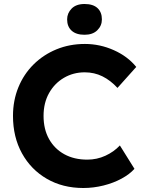

<svg xmlns="http://www.w3.org/2000/svg" viewBox="-20 -931 728 961"><path d="M397 10Q294 10 214.5 -36Q135 -82 90 -163.5Q45 -245 45 -351Q45 -428 72 -494Q99 -560 148 -608.5Q197 -657 262.5 -684Q328 -711 405 -711Q480 -711 549.5 -680Q619 -649 662 -596L568 -491Q533 -529 492.5 -549Q452 -569 404 -569Q347 -569 300 -541.5Q253 -514 225.5 -465Q198 -416 198 -351Q198 -284 225.5 -235Q253 -186 302 -159Q351 -132 417 -132Q465 -132 507.5 -151.5Q550 -171 580 -203L653 -86Q629 -59 588.5 -37Q548 -15 498 -2.5Q448 10 397 10ZM403 -757Q361 -757 338.5 -777.5Q316 -798 316 -834Q316 -865 338.5 -888Q361 -911 403 -911Q446 -911 468 -890.5Q490 -870 490 -834Q490 -802 467 -779.5Q444 -757 403 -757Z"/></svg>

Font: Readex Pro SemiBold
Style: Regular
Weight: 600
Designer: Bonnie Shaver-Troup, Thomas Jockin
Foundry: Lexend
Version: Version 1.204; ttfautohint (v1.8.4.7-5d5b)